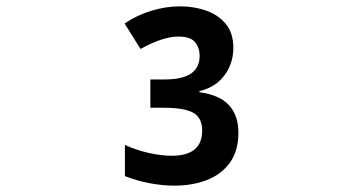

<svg xmlns="http://www.w3.org/2000/svg" viewBox="-20 -659 1142 604"><path d="M529 -75Q492 -75 451.5 -82.5Q411 -90 373 -105V-203Q408 -187 447.5 -178Q487 -169 520 -169Q616 -169 616 -248Q616 -288 588.5 -304Q561 -320 495 -320H453V-409H496Q555 -409 581.5 -428Q608 -447 608 -483Q608 -509 593.5 -526.5Q579 -544 541 -544Q493 -544 422 -505L372 -585Q410 -611 455.5 -625Q501 -639 547 -639Q591 -639 629 -625.5Q667 -612 690.5 -583.5Q714 -555 714 -508Q714 -460 686.5 -422.5Q659 -385 607 -372V-369Q672 -360 701 -327.5Q730 -295 730 -242Q730 -184 703 -147Q676 -110 630.5 -92.5Q585 -75 529 -75Z"/></svg>

Font: Noto Sans Symbols2
Style: Regular
Weight: 400
Designer: Monotype Design Team
Foundry: Monotype Imaging Inc.
Version: Version 2.003